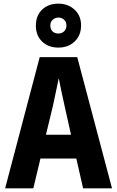

<svg xmlns="http://www.w3.org/2000/svg" viewBox="-20 -1029 640 1049"><path d="M8 0 197 -717H402L592 0H434L397 -163H201L162 0ZM269 -450 231 -293H368L333 -450Q325 -486 316 -527.5Q307 -569 301 -602Q294 -569 285.5 -527.5Q277 -486 269 -450ZM299 -769Q244 -769 210 -802Q176 -835 176 -889Q176 -944 210 -976.5Q244 -1009 299 -1009Q352 -1009 387.5 -976Q423 -943 423 -890Q423 -836 388 -802.5Q353 -769 299 -769ZM299 -846Q318 -846 330.5 -858Q343 -870 343 -890Q343 -909 330.5 -921Q318 -933 299 -933Q281 -933 268 -921Q255 -909 255 -890Q255 -870 266.5 -858Q278 -846 299 -846Z"/></svg>

Font: Noto Sans Mono ExtraBold
Style: Regular
Weight: 800
Designer: Monotype Design Team
Foundry: Monotype Imaging Inc.
Version: Version 2.014